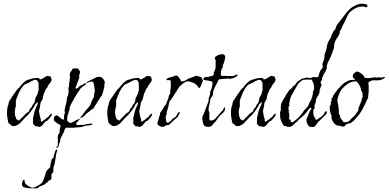

<svg xmlns="http://www.w3.org/2000/svg" viewBox="-20 -683 2105 1040"><path d="M195 4Q191 5 187 3L181 0Q179 2 173 2L159 -12V-45Q160 -46 160 -49Q160 -52 161 -53Q162 -57 163 -61Q164 -65 165 -69Q165 -73 166.5 -77Q168 -81 169 -85Q173 -98 178 -107Q185 -117 185 -131H184Q183 -127 178 -125Q174 -122 171 -118Q169 -114 168 -113Q168 -111 166 -107L154 -89Q151 -85 148 -80.5Q145 -76 141 -72Q139 -70 137 -67Q135 -64 132 -61L121 -50Q120 -49 118.5 -48Q117 -47 115 -45Q113 -42 109 -38Q105 -34 103 -31Q102 -30 100.5 -29Q99 -28 97 -26L91 -18Q86 -13 83 -11Q79 -9 75 -6.5Q71 -4 66 -2Q60 0 55 0Q52 0 49.5 -0.5Q47 -1 44 -2Q40 -3 38 -7Q34 -11 32 -12L26 -16L23 -27Q23 -30 22.5 -33Q22 -36 21 -39Q18 -54 18 -73Q18 -83 19 -91.5Q20 -100 22 -107Q23 -109 24 -112Q25 -115 26 -119Q26 -123 27 -126.5Q28 -130 29 -132Q31 -137 34 -142Q36 -144 38 -147Q40 -150 41 -152L55 -173L70 -194Q74 -200 77 -202Q79 -204 81 -206Q83 -208 85 -210Q93 -221 104 -232Q115 -244 127 -249Q128 -250 129.5 -250Q131 -250 132 -251Q136 -251 137 -252Q139 -253 142.5 -254Q146 -255 150 -256Q158 -259 162 -259L186 -261Q193 -261 193 -257Q190 -253 199 -253Q203 -254 206 -255Q209 -256 210 -257Q214 -261 224 -265Q225 -266 225.5 -266.5Q226 -267 227 -268Q227 -268 230 -271H243Q245 -269 248 -270Q251 -271 253 -269Q254 -268 255 -266Q256 -264 257 -261Q257 -255 260 -252Q258 -244 255 -239Q251 -233 249 -231L243 -223Q241 -221 239.5 -217.5Q238 -214 236 -210Q235 -204 233 -204Q232 -204 232.5 -204.5Q233 -205 231 -205Q230 -205 228 -199Q227 -195 225 -191Q223 -187 221 -183Q217 -176 215 -167Q214 -165 214 -162.5Q214 -160 213 -158Q212 -156 212 -153.5Q212 -151 211 -149Q210 -142 205 -136Q200 -130 199 -123L196 -102Q194 -97 193 -89Q192 -85 191.5 -82.5Q191 -80 191 -78Q191 -74 192 -72.5Q193 -71 194 -70V-62L197 -50Q198 -46 199 -43Q200 -40 201 -37V-29Q202 -26 205 -23H206Q208 -26 211 -28Q213 -29 215 -30Q217 -31 218 -32Q224 -36 226 -38L235 -46Q236 -47 237 -47Q238 -47 238 -47Q239 -47 241 -49Q242 -51 244 -53.5Q246 -56 248 -59Q254 -66 259 -68Q260 -67 260 -66Q260 -65 261 -64Q261 -60 259 -57Q257 -54 256 -53Q255 -50 252 -47L245 -39L237 -30Q235 -28 234 -28Q230 -28 229 -27L224 -22Q222 -20 221 -18.5Q220 -17 219 -16Q216 -13 213.5 -10Q211 -7 209 -4Q203 2 195 4ZM84 -30 91 -38Q93 -40 95 -42Q97 -44 99 -46Q106 -52 112 -59Q116 -63 119 -66.5Q122 -70 126 -72Q127 -73 131 -75Q133 -76 136 -79L140 -86Q140 -88 141 -90Q142 -92 143 -93Q144 -95 148 -99Q152 -103 153 -106Q154 -107 154 -108Q154 -109 155 -110Q156 -112 156 -113Q156 -114 157 -115Q158 -117 161 -120Q165 -124 166 -126Q167 -130 168 -133.5Q169 -137 170 -140Q170 -144 171 -147.5Q172 -151 173 -155Q175 -157 176.5 -160Q178 -163 179 -166Q184 -174 185 -179V-184Q185 -184 187 -188Q188 -188 188 -189Q188 -190 189 -191V-233Q188 -234 188 -235Q188 -236 187 -237Q186 -238 186 -239Q186 -240 185 -241Q183 -245 182 -246Q182 -248 179 -249Q177 -251 173 -250H165Q164 -249 160 -247Q158 -246 156.5 -246Q155 -246 153 -245L139 -237Q132 -233 125 -230L111 -224Q110 -223 109 -222Q108 -221 107 -219Q101 -213 97 -207L89 -194Q82 -181 76.5 -167Q71 -153 66 -139V-107Q65 -106 65 -104.5Q65 -103 64 -101Q63 -99 63 -97.5Q63 -96 62 -94Q62 -93 62 -90.5Q62 -88 61 -84Q60 -80 60 -77.5Q60 -75 60 -74Q60 -68 61 -66Q62 -63 62 -56L65 -48Q68 -44 68 -38Q70 -37 72 -36Q74 -35 75 -34Q77 -32 84 -30Z M287 118Q282 116 287 113Q291 110 293 105V91Q293 85 294 82V76Q293 75 293 71Q292 71 293 64Q293 56 294 55V52Q294 50 295 49L298 42Q300 40 301 38Q302 36 303 34V21L306 9Q307 5 307 1Q307 -3 307 -7Q297 -9 293 -13L277 -25Q276 -26 275 -27Q274 -28 273 -29Q272 -30 272 -35Q272 -41 272.5 -44Q273 -47 273 -50L275 -52Q276 -52 277 -53Q279 -55 281 -56.5Q283 -58 284 -59Q287 -59 289 -57Q297 -55 305 -46Q313 -37 323 -34Q327 -39 327 -45V-52Q327 -60 328 -61Q328 -61 328.5 -62.5Q329 -64 330 -67Q331 -69 331.5 -72.5Q332 -76 330 -80Q330 -91 331 -94Q333 -99 334 -107Q335 -112 336 -115Q337 -118 338 -120Q338 -122 339 -125Q339 -130 340 -133Q341 -135 341 -137.5Q341 -140 342 -141V-146Q342 -153 346 -161Q350 -169 350 -176Q351 -181 351.5 -184Q352 -187 352 -189Q352 -195 351 -197V-204Q351 -208 354 -217Q355 -221 354 -225Q353 -228 355 -234Q356 -236 356 -238.5Q356 -241 357 -245Q357 -255 358 -257Q359 -260 359.5 -264Q360 -268 358 -272Q358 -277 358 -280.5Q358 -284 359 -287L362 -293Q366 -297 367 -299L370 -305Q371 -309 374 -310Q379 -314 387 -312H403Q404 -310 405.5 -308Q407 -306 408 -304Q411 -301 413 -295Q414 -292 412 -285L409 -276V-260Q407 -253 404 -247Q401 -241 399 -234Q396 -227 393.5 -220Q391 -213 389 -206L392 -203Q392 -203 392.5 -203Q393 -203 394 -202L398 -205Q402 -207 403 -208Q406 -211 407 -213Q411 -217 413 -218Q415 -220 417 -219L420 -221Q424 -223 425 -223Q426 -225 427.5 -225Q429 -225 430 -226L435 -229Q435 -230 441 -232H445Q446 -231 445 -229V-226Q443 -224 441.5 -223Q440 -222 439 -221L432 -217Q426 -213 422 -209Q416 -205 411 -196Q410 -194 408 -191Q406 -188 404 -186Q402 -183 400.5 -180Q399 -177 397 -175L385 -155Q381 -146 373 -134L364 -117Q359 -106 357 -98V-94Q357 -92 356.5 -89.5Q356 -87 355 -84Q351 -77 351 -71Q351 -70 349 -64Q346 -60 346 -56Q345 -52 344.5 -49Q344 -46 344 -44V-29L350 -23Q354 -20 358 -18Q363 -16 366 -18Q370 -18 373 -21Q376 -22 382 -26Q388 -30 391 -31Q393 -32 395 -33Q397 -34 399 -35L409 -38Q417 -39 410 -34Q405 -31 399 -23Q395 -19 393.5 -15.5Q392 -12 391 -10Q395 -6 406 -6Q415 -6 422.5 -6.5Q430 -7 435 -7L450 -11Q455 -11 461 -12Q467 -13 472 -14Q481 -14 481 -10Q480 -6 467 -5Q466 -4 464 -4Q462 -4 459 -3H450Q446 -1 445 -2Q442 -3 440 -1L432 2L423 5Q410 6 398 7Q386 8 375 9H363Q356 9 350 9Q344 9 339 8L331 16Q329 20 329 22Q329 25 327 31Q326 32 324 36Q322 40 321 41Q317 49 316 52Q312 57 311 63Q308 66 307 71Q307 74 306 76V82Q304 86 304 88Q303 89 302.5 90.5Q302 92 301 94Q300 98 299 101.5Q298 105 297 109Q295 117 287 118ZM414 -44Q412 -44 417 -49Q419 -51 422 -54.5Q425 -58 428 -62Q432 -67 434.5 -70.5Q437 -74 439 -77Q442 -81 445 -85Q448 -89 452 -93Q460 -101 466 -110Q468 -112 469.5 -115Q471 -118 472 -121Q474 -129 476 -134Q479 -141 483 -148Q489 -158 490 -164V-177Q491 -179 492 -182Q493 -185 494 -189Q494 -190 494 -192Q494 -194 493 -197Q492 -201 492 -203Q492 -205 492 -206Q491 -212 490 -218Q489 -224 488 -229Q488 -240 474 -242Q471 -239 466 -239Q463 -238 461 -237.5Q459 -237 458 -236Q449 -232 448 -233Q446 -233 451 -238L458 -242Q462 -246 466 -246Q468 -248 470 -249Q473 -249 475 -251Q480 -253 485 -256Q493 -260 496 -261L500 -264Q503 -264 505 -266Q507 -266 510 -266Q513 -266 516 -267Q520 -267 522.5 -266.5Q525 -266 527 -265Q533 -264 539 -256Q545 -248 547 -240Q549 -237 547 -232Q546 -230 546 -228Q546 -226 545 -225V-210Q543 -202 541 -197Q541 -193 540 -190Q539 -187 537 -183L534 -173Q533 -167 531 -164L525 -158L516 -143Q514 -139 511 -136Q508 -133 506 -129Q505 -126 503.5 -123Q502 -120 500 -118L492 -106Q491 -105 489 -101Q489 -98 487 -96Q485 -94 483 -93Q483 -93 482 -93Q481 -93 480 -92Q473 -88 468 -83Q465 -81 462 -78Q459 -75 455 -73Q451 -71 447 -66.5Q443 -62 438 -57Q427 -46 419 -46Q414 -43 414 -44ZM481 -11V-10Q481 -11 481 -11ZM152 337Q148 337 145 337Q142 337 138 336Q129 336 125 335Q121 334 119 334Q117 334 115 333Q114 332 112.5 332Q111 332 110 331Q109 330 107.5 330Q106 330 105 329Q99 323 99 315Q99 308 102 301Q102 297 104 295Q109 290 110 290Q113 290 113 295Q113 308 122 316Q131 323 140 328Q142 329 144 330Q146 331 148 332Q152 334 155 334Q162 334 168 331Q174 328 181 325Q186 322 191 319Q196 316 200 313Q211 305 215 292L225 264Q227 258 227 257Q227 254 229 250Q232 242 239 235Q243 231 246.5 228Q250 225 252 221Q253 220 253 218Q253 216 252.5 214Q252 212 253 210L259 183Q260 180 265 175Q270 170 271 168V162Q272 160 272.5 158Q273 156 274 154Q274 151 275 148Q276 145 277 142Q278 139 279 136.5Q280 134 281 132Q284 127 287 127Q289 129 290 129Q291 129 291 132Q287 139 285 149L282 168L276 204Q275 206 274.5 209Q274 212 272 215Q272 218 271 221Q270 224 269 226V247Q268 250 264 254Q260 260 259 263Q258 266 258 269Q258 272 259 275Q259 284 257 287Q256 290 251 293Q247 293 243 297L240 300Q240 301 238 303Q232 307 230 309L221 315Q221 317 220 317Q219 317 219 319Q214 319 213 320Q207 322 204 324Q202 324 200 325Q198 326 196 327Q193 328 189 332Q186 335 181 337H163Q159 338 152 337Z M738 4Q734 5 730 3L724 0Q722 2 716 2L702 -12V-45Q703 -46 703 -49Q703 -52 704 -53Q705 -57 706 -61Q707 -65 708 -69Q708 -73 709.5 -77Q711 -81 712 -85Q716 -98 721 -107Q728 -117 728 -131H727Q726 -127 721 -125Q717 -122 714 -118Q712 -114 711 -113Q711 -111 709 -107L697 -89Q694 -85 691 -80.5Q688 -76 684 -72Q682 -70 680 -67Q678 -64 675 -61L664 -50Q663 -49 661.5 -48Q660 -47 658 -45Q656 -42 652 -38Q648 -34 646 -31Q645 -30 643.5 -29Q642 -28 640 -26L634 -18Q629 -13 626 -11Q622 -9 618 -6.5Q614 -4 609 -2Q603 0 598 0Q595 0 592.5 -0.5Q590 -1 587 -2Q583 -3 581 -7Q577 -11 575 -12L569 -16L566 -27Q566 -30 565.5 -33Q565 -36 564 -39Q561 -54 561 -73Q561 -83 562 -91.5Q563 -100 565 -107Q566 -109 567 -112Q568 -115 569 -119Q569 -123 570 -126.5Q571 -130 572 -132Q574 -137 577 -142Q579 -144 581 -147Q583 -150 584 -152L598 -173L613 -194Q617 -200 620 -202Q622 -204 624 -206Q626 -208 628 -210Q636 -221 647 -232Q658 -244 670 -249Q671 -250 672.5 -250Q674 -250 675 -251Q679 -251 680 -252Q682 -253 685.5 -254Q689 -255 693 -256Q701 -259 705 -259L729 -261Q736 -261 736 -257Q733 -253 742 -253Q746 -254 749 -255Q752 -256 753 -257Q757 -261 767 -265Q768 -266 768.5 -266.5Q769 -267 770 -268Q770 -268 773 -271H786Q788 -269 791 -270Q794 -271 796 -269Q797 -268 798 -266Q799 -264 800 -261Q800 -255 803 -252Q801 -244 798 -239Q794 -233 792 -231L786 -223Q784 -221 782.5 -217.5Q781 -214 779 -210Q778 -204 776 -204Q775 -204 775.5 -204.5Q776 -205 774 -205Q773 -205 771 -199Q770 -195 768 -191Q766 -187 764 -183Q760 -176 758 -167Q757 -165 757 -162.5Q757 -160 756 -158Q755 -156 755 -153.5Q755 -151 754 -149Q753 -142 748 -136Q743 -130 742 -123L739 -102Q737 -97 736 -89Q735 -85 734.5 -82.5Q734 -80 734 -78Q734 -74 735 -72.5Q736 -71 737 -70V-62L740 -50Q741 -46 742 -43Q743 -40 744 -37V-29Q745 -26 748 -23H749Q751 -26 754 -28Q756 -29 758 -30Q760 -31 761 -32Q767 -36 769 -38L778 -46Q779 -47 780 -47Q781 -47 781 -47Q782 -47 784 -49Q785 -51 787 -53.5Q789 -56 791 -59Q797 -66 802 -68Q803 -67 803 -66Q803 -65 804 -64Q804 -60 802 -57Q800 -54 799 -53Q798 -50 795 -47L788 -39L780 -30Q778 -28 777 -28Q773 -28 772 -27L767 -22Q765 -20 764 -18.5Q763 -17 762 -16Q759 -13 756.5 -10Q754 -7 752 -4Q746 2 738 4ZM627 -30 634 -38Q636 -40 638 -42Q640 -44 642 -46Q649 -52 655 -59Q659 -63 662 -66.5Q665 -70 669 -72Q670 -73 674 -75Q676 -76 679 -79L683 -86Q683 -88 684 -90Q685 -92 686 -93Q687 -95 691 -99Q695 -103 696 -106Q697 -107 697 -108Q697 -109 698 -110Q699 -112 699 -113Q699 -114 700 -115Q701 -117 704 -120Q708 -124 709 -126Q710 -130 711 -133.5Q712 -137 713 -140Q713 -144 714 -147.5Q715 -151 716 -155Q718 -157 719.5 -160Q721 -163 722 -166Q727 -174 728 -179V-184Q728 -184 730 -188Q731 -188 731 -189Q731 -190 732 -191V-233Q731 -234 731 -235Q731 -236 730 -237Q729 -238 729 -239Q729 -240 728 -241Q726 -245 725 -246Q725 -248 722 -249Q720 -251 716 -250H708Q707 -249 703 -247Q701 -246 699.5 -246Q698 -246 696 -245L682 -237Q675 -233 668 -230L654 -224Q653 -223 652 -222Q651 -221 650 -219Q644 -213 640 -207L632 -194Q625 -181 619.5 -167Q614 -153 609 -139V-107Q608 -106 608 -104.5Q608 -103 607 -101Q606 -99 606 -97.5Q606 -96 605 -94Q605 -93 605 -90.5Q605 -88 604 -84Q603 -80 603 -77.5Q603 -75 603 -74Q603 -68 604 -66Q605 -63 605 -56L608 -48Q611 -44 611 -38Q613 -37 615 -36Q617 -35 618 -34Q620 -32 627 -30Z M861 4Q855 4 852 3Q839 -2 836 -7Q832 -11 832 -17Q832 -18 834 -22Q836 -28 836 -28Q838 -32 838.5 -35.5Q839 -39 840 -42Q841 -46 842 -49.5Q843 -53 844 -57L847 -60V-71Q849 -75 851 -77Q855 -81 856 -83Q858 -86 860 -89Q862 -92 863 -95Q865 -98 866.5 -101Q868 -104 870 -107Q872 -109 873 -111Q874 -113 875 -114Q879 -117 881 -122Q882 -123 882 -126Q882 -129 884 -131Q885 -133 886 -136Q887 -139 888 -142Q890 -145 891 -148Q892 -151 893 -154Q895 -157 893 -159Q893 -162 894 -163Q895 -165 896 -167Q897 -169 898 -170Q901 -174 902 -178V-190Q905 -202 905 -216V-245Q904 -245 904 -246H903Q899 -251 894 -249H882Q882 -250 881 -251V-254Q890 -262 899 -263L922 -270Q924 -272 928 -273Q934 -275 936 -274Q943 -273 951 -261Q960 -249 961 -242Q974 -242 984 -247Q989 -250 993.5 -253Q998 -256 1002 -258Q1005 -259 1008 -260Q1011 -261 1014 -262Q1017 -263 1020 -264Q1023 -265 1026 -266L1036 -270Q1043 -274 1051 -271L1060 -268Q1063 -268 1069 -266Q1070 -263 1074 -257Q1077 -252 1079 -247Q1079 -246 1078.5 -244.5Q1078 -243 1078 -241Q1077 -240 1076.5 -238.5Q1076 -237 1075 -236Q1074 -233 1072 -228.5Q1070 -224 1068 -218Q1064 -206 1057 -206Q1049 -221 1040 -227Q1029 -235 1014 -239Q1012 -241 1004 -241Q997 -244 993 -242Q989 -241 985 -239.5Q981 -238 976 -234L961 -222Q951 -215 944 -202Q937 -189 929 -178L919 -162Q917 -158 913.5 -154Q910 -150 908 -146Q907 -144 903 -140Q899 -136 898 -133Q897 -129 896 -126Q895 -123 894 -120Q894 -116 893.5 -113Q893 -110 892 -106Q891 -102 890 -99Q889 -96 888 -92Q887 -88 885.5 -85Q884 -82 883 -78V-62Q882 -61 881 -61Q881 -61 879 -59Q878 -56 878 -42Q880 -35 880 -30.5Q880 -26 880 -24L882 -22Q889 -15 896 -21Q900 -23 902.5 -25.5Q905 -28 906 -29Q910 -33 911 -35Q912 -39 916 -41Q918 -43 920 -43Q922 -43 924 -45Q933 -50 938 -61Q942 -67 943 -70Q946 -76 953 -76V-75Q955 -73 953 -70Q951 -66 950 -65Q948 -61 947 -58Q946 -55 944 -53Q944 -49 936 -44Q932 -40 927.5 -36.5Q923 -33 919 -29L902 -13L895 -6Q892 -5 887 -5Q881 -5 878 -4Q876 -2 874 -1Q874 -1 871 2Q869 3 866 3.5Q863 4 861 4Z M1108 4Q1091 4 1084 -5Q1081 -9 1078 -25Q1076 -33 1075.5 -39Q1075 -45 1076 -49Q1077 -52 1078.5 -55Q1080 -58 1081 -61Q1083 -64 1084 -67Q1085 -70 1086 -73Q1088 -78 1090.5 -83.5Q1093 -89 1094 -94Q1096 -99 1098 -104.5Q1100 -110 1102 -115L1106 -125Q1108 -128 1108.5 -131Q1109 -134 1110 -136V-148Q1111 -151 1112 -154Q1113 -157 1114 -160Q1115 -163 1116 -166Q1117 -169 1118 -172V-185Q1119 -187 1120 -189.5Q1121 -192 1122 -194Q1123 -196 1124 -198.5Q1125 -201 1126 -203Q1128 -209 1128 -212Q1128 -215 1130 -221Q1130 -222 1130 -224Q1130 -226 1131 -229Q1132 -233 1130 -239Q1129 -242 1125 -242Q1124 -242 1118 -244Q1114 -245 1108.5 -246Q1103 -247 1096 -248Q1083 -248 1080 -258Q1084 -260 1085 -262Q1087 -262 1088.5 -263Q1090 -264 1091 -265Q1097 -267 1099 -266Q1102 -265 1108 -267Q1115 -269 1120.5 -270Q1126 -271 1131 -272L1135 -276L1138 -280V-291Q1139 -293 1140 -294.5Q1141 -296 1141 -297Q1143 -299 1143 -300.5Q1143 -302 1144 -303L1147 -312Q1147 -318 1148 -321V-357Q1148 -358 1147 -359Q1146 -359 1146 -360Q1144 -364 1144 -367Q1144 -371 1146 -375Q1150 -377 1154 -380Q1158 -383 1162 -385Q1166 -387 1169 -387Q1173 -387 1175 -389H1192Q1195 -386 1196 -384Q1197 -382 1200 -379Q1200 -374 1199.5 -369.5Q1199 -365 1198 -361Q1197 -357 1196 -354Q1195 -351 1194 -347Q1193 -343 1191.5 -340Q1190 -337 1189 -333Q1186 -326 1186 -315Q1180 -314 1180 -306Q1178 -301 1177 -292Q1176 -287 1176 -282.5Q1176 -278 1176 -274H1178Q1182 -272 1187 -272H1200Q1205 -272 1211 -271.5Q1217 -271 1224 -271H1231Q1236 -271 1240.5 -271.5Q1245 -272 1249 -273Q1254 -275 1256 -277L1264 -280L1266 -277Q1267 -276 1267 -274L1255 -265Q1252 -263 1249 -262Q1246 -261 1242 -259Q1238 -259 1234 -258Q1230 -257 1226 -256Q1222 -255 1219 -257Q1217 -259 1214 -258Q1210 -257 1205.5 -256.5Q1201 -256 1196 -256Q1191 -256 1186.5 -255.5Q1182 -255 1178 -254Q1175 -253 1172 -254Q1169 -255 1167 -253Q1163 -250 1161 -245Q1160 -239 1156 -234Q1153 -229 1150 -223Q1147 -217 1144 -211Q1141 -205 1138.5 -198.5Q1136 -192 1134 -185V-171Q1132 -164 1128 -160Q1126 -157 1124 -154Q1122 -151 1120 -148Q1120 -143 1119 -141Q1118 -138 1118 -132L1114 -116Q1113 -112 1112 -107.5Q1111 -103 1110 -99V-82Q1112 -80 1112 -78Q1114 -78 1114 -75V-35Q1117 -32 1117 -32L1120 -30Q1133 -30 1140 -36Q1144 -39 1147.5 -42Q1151 -45 1153 -49L1162 -58Q1166 -62 1170 -67.5Q1174 -73 1178 -77L1181 -80Q1182 -80 1184 -82Q1186 -84 1187.5 -86.5Q1189 -89 1190 -93Q1193 -101 1197 -102L1199 -100Q1199 -98 1199 -95Q1199 -92 1198 -90Q1198 -86 1196 -82Q1192 -75 1182 -66Q1173 -59 1166 -51Q1164 -47 1161.5 -44Q1159 -41 1157 -38Q1155 -34 1152 -31Q1149 -28 1147 -24Q1145 -21 1142 -19Q1138 -16 1136 -13Q1129 -3 1124 1Q1118 4 1108 4Z M1408 4Q1404 5 1400 3L1394 0Q1392 2 1386 2L1372 -12V-45Q1373 -46 1373 -49Q1373 -52 1374 -53Q1375 -57 1376 -61Q1377 -65 1378 -69Q1378 -73 1379.5 -77Q1381 -81 1382 -85Q1386 -98 1391 -107Q1398 -117 1398 -131H1397Q1396 -127 1391 -125Q1387 -122 1384 -118Q1382 -114 1381 -113Q1381 -111 1379 -107L1367 -89Q1364 -85 1361 -80.5Q1358 -76 1354 -72Q1352 -70 1350 -67Q1348 -64 1345 -61L1334 -50Q1333 -49 1331.5 -48Q1330 -47 1328 -45Q1326 -42 1322 -38Q1318 -34 1316 -31Q1315 -30 1313.5 -29Q1312 -28 1310 -26L1304 -18Q1299 -13 1296 -11Q1292 -9 1288 -6.5Q1284 -4 1279 -2Q1273 0 1268 0Q1265 0 1262.5 -0.5Q1260 -1 1257 -2Q1253 -3 1251 -7Q1247 -11 1245 -12L1239 -16L1236 -27Q1236 -30 1235.5 -33Q1235 -36 1234 -39Q1231 -54 1231 -73Q1231 -83 1232 -91.5Q1233 -100 1235 -107Q1236 -109 1237 -112Q1238 -115 1239 -119Q1239 -123 1240 -126.5Q1241 -130 1242 -132Q1244 -137 1247 -142Q1249 -144 1251 -147Q1253 -150 1254 -152L1268 -173L1283 -194Q1287 -200 1290 -202Q1292 -204 1294 -206Q1296 -208 1298 -210Q1306 -221 1317 -232Q1328 -244 1340 -249Q1341 -250 1342.5 -250Q1344 -250 1345 -251Q1349 -251 1350 -252Q1352 -253 1355.5 -254Q1359 -255 1363 -256Q1371 -259 1375 -259L1399 -261Q1406 -261 1406 -257Q1403 -253 1412 -253Q1416 -254 1419 -255Q1422 -256 1423 -257Q1427 -261 1437 -265Q1438 -266 1438.5 -266.5Q1439 -267 1440 -268Q1440 -268 1443 -271H1456Q1458 -269 1461 -270Q1464 -271 1466 -269Q1467 -268 1468 -266Q1469 -264 1470 -261Q1470 -255 1473 -252Q1471 -244 1468 -239Q1464 -233 1462 -231L1456 -223Q1454 -221 1452.5 -217.5Q1451 -214 1449 -210Q1448 -204 1446 -204Q1445 -204 1445.5 -204.5Q1446 -205 1444 -205Q1443 -205 1441 -199Q1440 -195 1438 -191Q1436 -187 1434 -183Q1430 -176 1428 -167Q1427 -165 1427 -162.5Q1427 -160 1426 -158Q1425 -156 1425 -153.5Q1425 -151 1424 -149Q1423 -142 1418 -136Q1413 -130 1412 -123L1409 -102Q1407 -97 1406 -89Q1405 -85 1404.5 -82.5Q1404 -80 1404 -78Q1404 -74 1405 -72.5Q1406 -71 1407 -70V-62L1410 -50Q1411 -46 1412 -43Q1413 -40 1414 -37V-29Q1415 -26 1418 -23H1419Q1421 -26 1424 -28Q1426 -29 1428 -30Q1430 -31 1431 -32Q1437 -36 1439 -38L1448 -46Q1449 -47 1450 -47Q1451 -47 1451 -47Q1452 -47 1454 -49Q1455 -51 1457 -53.5Q1459 -56 1461 -59Q1467 -66 1472 -68Q1473 -67 1473 -66Q1473 -65 1474 -64Q1474 -60 1472 -57Q1470 -54 1469 -53Q1468 -50 1465 -47L1458 -39L1450 -30Q1448 -28 1447 -28Q1443 -28 1442 -27L1437 -22Q1435 -20 1434 -18.5Q1433 -17 1432 -16Q1429 -13 1426.5 -10Q1424 -7 1422 -4Q1416 2 1408 4ZM1297 -30 1304 -38Q1306 -40 1308 -42Q1310 -44 1312 -46Q1319 -52 1325 -59Q1329 -63 1332 -66.5Q1335 -70 1339 -72Q1340 -73 1344 -75Q1346 -76 1349 -79L1353 -86Q1353 -88 1354 -90Q1355 -92 1356 -93Q1357 -95 1361 -99Q1365 -103 1366 -106Q1367 -107 1367 -108Q1367 -109 1368 -110Q1369 -112 1369 -113Q1369 -114 1370 -115Q1371 -117 1374 -120Q1378 -124 1379 -126Q1380 -130 1381 -133.5Q1382 -137 1383 -140Q1383 -144 1384 -147.5Q1385 -151 1386 -155Q1388 -157 1389.5 -160Q1391 -163 1392 -166Q1397 -174 1398 -179V-184Q1398 -184 1400 -188Q1401 -188 1401 -189Q1401 -190 1402 -191V-233Q1401 -234 1401 -235Q1401 -236 1400 -237Q1399 -238 1399 -239Q1399 -240 1398 -241Q1396 -245 1395 -246Q1395 -248 1392 -249Q1390 -251 1386 -250H1378Q1377 -249 1373 -247Q1371 -246 1369.5 -246Q1368 -246 1366 -245L1352 -237Q1345 -233 1338 -230L1324 -224Q1323 -223 1322 -222Q1321 -221 1320 -219Q1314 -213 1310 -207L1302 -194Q1295 -181 1289.5 -167Q1284 -153 1279 -139V-107Q1278 -106 1278 -104.5Q1278 -103 1277 -101Q1276 -99 1276 -97.5Q1276 -96 1275 -94Q1275 -93 1275 -90.5Q1275 -88 1274 -84Q1273 -80 1273 -77.5Q1273 -75 1273 -74Q1273 -68 1274 -66Q1275 -63 1275 -56L1278 -48Q1281 -44 1281 -38Q1283 -37 1285 -36Q1287 -35 1288 -34Q1290 -32 1297 -30Z M1674 5Q1668 5 1664 4.5Q1660 4 1657 4L1649 -5Q1646 -8 1643 -16Q1640 -25 1640 -31Q1640 -39 1643 -45L1654 -70Q1655 -71 1655 -72.5Q1655 -74 1656 -75Q1656 -78 1658 -80Q1659 -82 1660 -83.5Q1661 -85 1662 -87Q1664 -89 1665.5 -91Q1667 -93 1667 -95V-96Q1666 -99 1660 -99Q1658 -96 1654 -92Q1649 -87 1647 -84Q1643 -79 1639 -73.5Q1635 -68 1630 -63Q1625 -58 1619.5 -53Q1614 -48 1609 -44Q1602 -40 1596 -32Q1589 -23 1582 -19Q1579 -17 1575.5 -13.5Q1572 -10 1568 -6Q1560 2 1552 4H1535Q1534 0 1530 0H1521Q1516 -2 1514 -7L1508 -17L1500 -36Q1497 -45 1497 -64V-77Q1498 -78 1498 -79Q1498 -80 1499 -81Q1500 -83 1500 -84Q1500 -85 1501 -86V-97Q1501 -101 1501 -104.5Q1501 -108 1502 -111Q1502 -120 1504 -123Q1507 -129 1510 -135Q1513 -141 1517 -147Q1521 -153 1524 -159Q1527 -165 1531 -172Q1533 -174 1535 -177Q1537 -180 1538 -182Q1540 -184 1541.5 -187Q1543 -190 1545 -192Q1546 -196 1551 -199L1559 -204Q1562 -207 1563 -209Q1564 -212 1567 -215L1576 -221Q1582 -227 1583 -230Q1587 -236 1591 -240L1599 -246L1608 -252Q1612 -256 1621 -258Q1625 -259 1629 -260Q1633 -261 1637 -262Q1643 -264 1649 -262Q1655 -259 1660 -261Q1668 -261 1675 -265Q1681 -267 1687 -265Q1695 -264 1699 -265Q1707 -268 1706 -271Q1706 -273 1706.5 -275.5Q1707 -278 1708 -281Q1709 -284 1710 -287Q1711 -290 1712 -293Q1715 -301 1719 -305Q1720 -308 1725 -313Q1729 -317 1729 -322Q1725 -328 1727 -339L1733 -355Q1737 -362 1737 -374Q1737 -386 1740 -393L1746 -410Q1748 -415 1748.5 -420Q1749 -425 1750 -430Q1751 -435 1752.5 -440Q1754 -445 1755 -449Q1757 -453 1758.5 -456.5Q1760 -460 1762 -464Q1764 -468 1767 -471.5Q1770 -475 1771 -479Q1773 -481 1773.5 -483.5Q1774 -486 1775 -488Q1775 -490 1776 -493Q1777 -496 1778 -498Q1780 -500 1781.5 -503Q1783 -506 1784 -509Q1786 -512 1787.5 -515Q1789 -518 1790 -520H1794Q1797 -522 1797 -529L1800 -536L1803 -544Q1806 -549 1809 -553.5Q1812 -558 1816 -562Q1820 -567 1823.5 -571.5Q1827 -576 1831 -581Q1838 -590 1844.5 -598.5Q1851 -607 1857 -615Q1864 -623 1871.5 -630.5Q1879 -638 1889 -645Q1902 -653 1920 -660Q1922 -661 1924.5 -661Q1927 -661 1928 -662Q1934 -662 1937 -663Q1956 -663 1968 -658L1971 -651Q1971 -647 1966 -645Q1963 -642 1959 -644Q1957 -644 1955.5 -645Q1954 -646 1952 -647Q1948 -649 1940 -647Q1936 -647 1932.5 -647Q1929 -647 1927 -646Q1914 -643 1903.5 -637.5Q1893 -632 1884 -624Q1869 -615 1858 -589Q1853 -576 1847 -565Q1841 -554 1836 -544Q1835 -541 1834 -538Q1833 -535 1831 -532Q1828 -524 1824 -519L1820 -513V-507Q1820 -502 1818 -498Q1816 -494 1814 -490L1804 -475Q1802 -471 1799.5 -467Q1797 -463 1795 -458Q1794 -456 1793.5 -453Q1793 -450 1791 -446Q1789 -438 1790 -434Q1791 -430 1789 -424L1780 -398Q1778 -391 1775 -385Q1772 -379 1770 -372Q1767 -365 1763 -358Q1761 -354 1759 -351Q1757 -348 1756 -345L1753 -335L1750 -324V-313Q1748 -306 1744.5 -299.5Q1741 -293 1737 -286Q1733 -279 1729.5 -272Q1726 -265 1724 -257V-248Q1723 -247 1722 -246Q1721 -245 1720 -244Q1718 -243 1716 -238Q1718 -236 1719 -231Q1722 -225 1722 -223Q1722 -220 1719 -217Q1718 -215 1717.5 -212Q1717 -209 1715 -207Q1715 -205 1714 -202Q1713 -199 1712 -197Q1711 -197 1711 -196V-183Q1708 -171 1701 -162Q1694 -153 1691 -141V-131L1687 -121Q1686 -118 1685 -115Q1684 -112 1683 -110Q1682 -107 1684 -105Q1687 -103 1685 -101L1682 -94Q1681 -92 1679.5 -90Q1678 -88 1677 -86V-77Q1677 -65 1679 -59Q1681 -52 1685 -46L1688 -40Q1688 -37 1691 -35Q1695 -34 1698 -35Q1700 -36 1703 -39Q1710 -45 1719 -50Q1728 -56 1734 -65Q1737 -68 1738 -72Q1738 -77 1743 -79Q1750 -83 1750 -77Q1750 -73 1749.5 -70.5Q1749 -68 1748 -66L1711 -29Q1709 -28 1706 -25Q1703 -23 1701 -20L1692 -6Q1686 2 1680 4Q1679 5 1674 5ZM1560 -21Q1563 -20 1567 -22Q1569 -24 1571 -25Q1573 -26 1574 -27Q1591 -39 1604 -54Q1608 -60 1611 -63Q1617 -69 1619 -72Q1620 -73 1622 -77Q1624 -81 1625 -82Q1627 -85 1630 -88Q1633 -91 1637 -94Q1637 -94 1639 -98L1641 -101Q1643 -103 1645 -104Q1645 -104 1648 -107L1651 -114L1654 -122Q1657 -130 1661 -135Q1663 -139 1665 -142.5Q1667 -146 1668 -150Q1669 -152 1670 -155Q1671 -158 1672 -162Q1672 -166 1673 -169.5Q1674 -173 1675 -175V-185Q1676 -187 1677 -189Q1678 -191 1678 -192Q1680 -194 1680 -196.5Q1680 -199 1681 -201V-210Q1681 -225 1677 -232Q1672 -243 1669 -252H1633Q1631 -250 1628 -251Q1626 -252 1621 -250Q1618 -249 1612 -245Q1607 -240 1604 -238Q1600 -235 1596.5 -231Q1593 -227 1591 -222Q1588 -217 1585 -212.5Q1582 -208 1580 -203Q1575 -194 1569.5 -185Q1564 -176 1559 -166Q1554 -156 1551 -144.5Q1548 -133 1546 -120Q1546 -116 1547 -114Q1548 -112 1548 -109Q1546 -107 1545 -107Q1544 -107 1542 -105Q1545 -98 1542 -90Q1546 -85 1546 -82Q1543 -79 1542 -76Q1545 -75 1546 -71Q1547 -68 1547 -60Q1547 -57 1547 -54Q1547 -51 1546 -48V-39Q1552 -33 1554 -32Q1555 -30 1555 -28Q1555 -26 1555 -25Q1551 -23 1560 -21Z M1831 2Q1824 -2 1815 -2Q1806 -2 1799 -7Q1793 -10 1785 -22Q1777 -33 1776 -41Q1775 -46 1776 -50Q1777 -53 1775 -59Q1770 -68 1769 -75Q1766 -83 1766 -97V-107L1772 -116V-132L1775 -134L1776 -135V-150L1778 -152Q1779 -152 1780 -153Q1782 -155 1783 -159Q1783 -163 1785 -165L1795 -180Q1809 -200 1830 -221Q1852 -243 1880 -250H1900L1902 -253V-255Q1893 -260 1893 -262Q1891 -264 1891 -277Q1892 -278 1892 -278.5Q1892 -279 1892 -279Q1892 -280 1894 -282Q1896 -284 1898 -286Q1900 -288 1903 -290Q1911 -296 1916 -296Q1917 -295 1921 -293Q1925 -293 1927 -291Q1929 -290 1932 -288Q1935 -286 1938 -284Q1941 -282 1943.5 -279.5Q1946 -277 1948 -275Q1949 -274 1950 -272Q1951 -270 1952 -268Q1952 -264 1956 -262Q1958 -260 1970 -260Q1985 -260 1988 -261Q1994 -263 1999 -263Q2008 -263 2012 -264Q2014 -265 2018 -263Q2018 -261 2024 -263Q2027 -264 2030.5 -264.5Q2034 -265 2038 -263Q2043 -263 2046.5 -263Q2050 -263 2054 -264Q2056 -265 2057 -265Q2058 -265 2059 -266H2065V-263Q2061 -259 2057 -256.5Q2053 -254 2048 -252L2038 -249Q2032 -249 2029 -248H1996Q1991 -246 1986 -243Q1985 -242 1983.5 -242Q1982 -242 1980 -241Q1978 -240 1976 -238V-221Q1978 -219 1977 -210V-196Q1977 -192 1977 -187.5Q1977 -183 1976 -179Q1976 -175 1975.5 -171Q1975 -167 1974 -163V-154Q1973 -150 1970 -147Q1970 -145 1969 -143.5Q1968 -142 1967 -140Q1963 -130 1958 -120Q1953 -110 1948 -100Q1943 -90 1937.5 -81Q1932 -72 1926 -64Q1924 -62 1922 -59Q1920 -56 1918 -54Q1916 -51 1913 -48Q1910 -45 1908 -43Q1900 -30 1884 -20L1880 -16Q1875 -14 1872 -15Q1869 -15 1863 -13Q1859 -11 1855.5 -8.5Q1852 -6 1850 -4Q1849 -3 1848 -1.5Q1847 0 1845 2ZM1857 -21 1871 -27Q1872 -28 1873 -29Q1874 -30 1875 -31Q1875 -32 1878 -35Q1885 -41 1891 -48Q1893 -50 1895 -51.5Q1897 -53 1900 -55Q1902 -59 1905 -62Q1908 -65 1910 -69Q1913 -73 1915.5 -76.5Q1918 -80 1920 -84Q1922 -88 1921 -90Q1920 -93 1922 -98L1940 -142V-151L1944 -154V-180Q1938 -187 1936 -196Q1935 -201 1933.5 -206Q1932 -211 1930 -215Q1929 -217 1928 -219.5Q1927 -222 1925 -225Q1923 -228 1921.5 -230.5Q1920 -233 1918 -234Q1916 -236 1915 -238Q1914 -238 1912 -242H1898Q1894 -240 1888 -240Q1881 -238 1876.5 -236Q1872 -234 1868 -232Q1848 -219 1835 -204Q1820 -186 1813 -163Q1812 -161 1811 -157.5Q1810 -154 1809 -149Q1806 -140 1808 -131Q1813 -114 1814 -99Q1815 -91 1815.5 -82Q1816 -73 1816 -63Q1818 -61 1821 -61Q1822 -60 1822 -57V-50Q1822 -47 1824 -44.5Q1826 -42 1829 -38Q1832 -34 1834 -31.5Q1836 -29 1837 -27Q1839 -25 1839 -23Q1839 -21 1841 -21Z"/></svg>

Font: Estonia
Style: Regular
Weight: 400
Designer: Robert E. Leuschke
Foundry: Robert E. Leuschke
Version: Version 1.014; ttfautohint (v1.8.3)